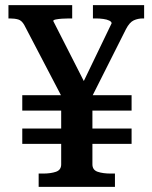

<svg xmlns="http://www.w3.org/2000/svg" viewBox="-20 -730 595 750"><path d="M67 -358H494V-298H67ZM67 -228H494V-168H67ZM219 -364H341V-88Q341 -66 361.5 -59Q382 -52 413 -52H429V0H131V-52H148Q178 -52 198.5 -59Q219 -66 219 -88ZM323 -320H238L75 -632Q65 -650 51 -654Q37 -658 17 -658H13V-710H262V-658H250Q236 -658 222 -657Q208 -656 198 -654Q188 -652 188 -648L330 -369L284 -365L416 -639Q416 -645 407 -649.5Q398 -654 383.5 -656Q369 -658 354 -658H343V-710H543V-658H538Q519 -658 502.5 -650.5Q486 -643 472 -616Z"/></svg>

Font: Roboto Serif 28pt Condensed Medium
Style: Regular
Weight: 500
Width: 3
Designer: Greg Gazdowicz
Foundry: Commercial Type
Version: Version 1.008